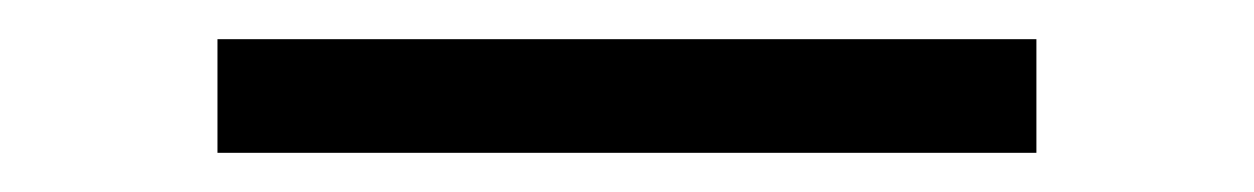

<svg xmlns="http://www.w3.org/2000/svg" viewBox="-20 -389 640 98"><path d="M91 -311V-369H509V-311Z"/></svg>

Font: Iosevka Curly Light Extended
Style: Regular
Weight: 300
Width: 7
Monospace: yes
Designer: Belleve Invis
Foundry: Belleve Invis
Version: Version 11.1.0; ttfautohint (v1.8.3)